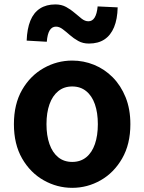

<svg xmlns="http://www.w3.org/2000/svg" viewBox="-20 -853 666 886"><path d="M313.3 13.8Q243.3 13.8 181.6 -21.1Q119.9 -55.9 82 -121.7Q44.2 -187.5 44.2 -279.9Q44.2 -372.8 82 -438.4Q119.9 -503.9 181.6 -538.7Q243.3 -573.5 313.3 -573.5Q365.7 -573.5 414.1 -553.9Q462.4 -534.2 500 -496.4Q537.6 -458.5 559.6 -404.2Q581.6 -349.8 581.6 -279.9Q581.6 -187.5 543.6 -121.7Q505.7 -55.9 444.5 -21.1Q383.3 13.8 313.3 13.8ZM313.3 -105.8Q351.3 -105.8 377.9 -127.3Q404.5 -148.9 418 -188.2Q431.5 -227.4 431.5 -279.9Q431.5 -332.7 418 -371.7Q404.5 -410.7 377.9 -432.3Q351.3 -454 313.3 -454Q275.2 -454 248.7 -432.3Q222.1 -410.7 208.3 -371.7Q194.5 -332.7 194.5 -279.9Q194.5 -227.4 208.3 -188.2Q222.1 -148.9 248.7 -127.3Q275.2 -105.8 313.3 -105.8ZM390.3 -652Q362.4 -652 341.2 -663.9Q319.9 -675.7 302.6 -691Q285.2 -706.4 269.5 -718.2Q253.8 -730.1 238.4 -730.1Q219.9 -730.1 209.3 -713Q198.7 -695.9 195.9 -660.3L103 -665.6Q105 -720.2 120.1 -757.5Q135.2 -794.7 164.5 -813.7Q193.7 -832.6 235.7 -832.6Q263.6 -832.6 285.2 -820.8Q306.8 -809 324.3 -793.7Q341.8 -778.4 357.1 -766.6Q372.4 -754.8 387.8 -754.8Q406.1 -754.8 416.7 -771.9Q427.3 -788.9 430.6 -823.4L523 -819Q521.8 -764.6 506.3 -727.4Q490.8 -690.1 462 -671.1Q433.3 -652 390.3 -652Z"/></svg>

Font: Shanggu Sans SC VF
Style: Regular
Weight: 250
Designer: GuiWonder
Version: Version 1.021